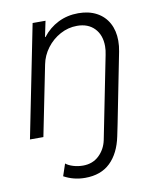

<svg xmlns="http://www.w3.org/2000/svg" viewBox="-83 -588 708 866"><g transform="rotate(-10 271.0 -154.5)"><path d="M124.5 -515.1H183.6L168.5 -442.9H170.9Q200.2 -481 242.2 -502Q284.2 -522.9 334.5 -522.9Q382.8 -522.9 418.2 -503.9Q453.6 -484.9 472.4 -450.2Q491.2 -415.5 491.2 -369.6Q491.2 -345.2 486.3 -320.8L422.9 0L411.6 54.7Q396 130.4 352.8 172.1Q309.6 213.9 237.3 213.9Q184.6 213.9 140.1 189.5L158.7 134.3Q170.9 144.5 192.4 151.1Q213.9 157.7 237.3 157.7Q281.2 157.7 310.5 130.1Q339.8 102.5 348.6 61L360.8 0L423.8 -316.4Q428.2 -336.9 428.2 -355.5Q428.2 -406.7 398.9 -437.3Q369.6 -467.8 319.3 -467.8Q278.3 -467.8 241.9 -448Q205.6 -428.2 180.4 -394.8Q155.3 -361.3 147.5 -321.3L83 0H21.5Z"/></g></svg>

Font: Reddit Sans Vanilla Light
Style: Italic
Weight: 300
Italic angle: -11.25°
Designer: Stephen Hutchings
Version: Version 1.013